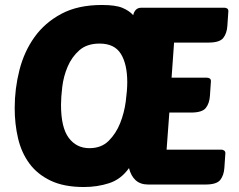

<svg xmlns="http://www.w3.org/2000/svg" viewBox="-20 -741 961 771"><path d="M575 0Q544 0 525 -17Q506 -34 498 -66Q466 -21 418.5 -5.5Q371 10 317 10Q237 10 183.5 -15.5Q130 -41 98 -84.5Q66 -128 52.5 -185.5Q39 -243 39 -307Q39 -385 58 -459.5Q77 -534 118.5 -592Q160 -650 226.5 -685.5Q293 -721 389 -721Q444 -721 471.5 -709.5Q499 -698 515 -680Q517 -692 525 -701Q533 -710 548 -710H881Q887 -710 892 -707Q897 -704 897 -696L893 -637Q891 -607 876.5 -588.5Q862 -570 817 -570H679L669 -429H811Q817 -429 822 -426Q827 -423 827 -415L823 -356Q821 -326 806.5 -307.5Q792 -289 747 -289H660L649 -140H869Q875 -140 880 -136.5Q885 -133 885 -126L881 -67Q879 -37 864.5 -18.5Q850 0 805 0ZM380 -566Q329 -566 298.5 -539Q268 -512 251.5 -473Q235 -434 230 -392Q225 -350 225 -320Q225 -229 256 -187.5Q287 -146 339 -146Q387 -146 416.5 -175.5Q446 -205 462.5 -246.5Q479 -288 485 -333.5Q491 -379 491 -411Q491 -483 465.5 -524.5Q440 -566 380 -566Z"/></svg>

Font: PoetsenOne
Style: Regular
Weight: 400
Designer: Rodrigo Fuenzalida, Pablo Impallari
Foundry: Pablo Impallari, Rodrigo Fuenzalida
Version: Version 1.000; ttfautohint (v0.8) -G 200 -r 50